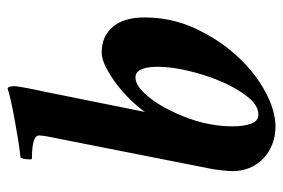

<svg xmlns="http://www.w3.org/2000/svg" viewBox="-140 -600 746 506"><g transform="rotate(-90 233.0 -347.0)"><path d="M282 -363Q265 -363 246 -345Q227 -327 210 -299Q193 -271 179 -236Q165 -201 159 -168Q153 -138 153 -106Q153 -78 160 -58.5Q167 -39 184 -39Q208 -39 230.5 -67Q253 -95 270.5 -135.5Q288 -176 299 -222Q310 -268 310 -304Q310 -313 309 -323.5Q308 -334 305 -343Q302 -352 296.5 -357.5Q291 -363 282 -363ZM191 -338Q202 -354 221 -374Q240 -394 262 -411Q284 -428 307 -440Q330 -452 348 -452Q390 -452 415 -423Q440 -394 440 -339Q440 -268 411 -205.5Q382 -143 339 -96Q296 -49 245.5 -21.5Q195 6 152 6Q128 6 107 -2Q86 -10 70 -24.5Q54 -39 44.5 -60Q35 -81 35 -107Q35 -117 37 -134.5Q39 -152 41 -163L120 -563Q123 -577 126 -593Q129 -609 129 -617Q129 -624 121.5 -628Q114 -632 104 -633.5Q94 -635 83.5 -635.5Q73 -636 67 -636Q65 -639 66.5 -651Q68 -663 71 -666Q92 -668 119.5 -672.5Q147 -677 174 -682Q201 -687 223 -692Q245 -697 253 -700Q257 -698 258 -692Q259 -686 259 -681Q259 -678 257.5 -669.5Q256 -661 254 -649.5Q252 -638 249.5 -626.5Q247 -615 245 -606Z"/></g></svg>

Font: Vermiglione
Style: Bold Italic
Weight: 700
Italic angle: -11°
Version: Version 1.000